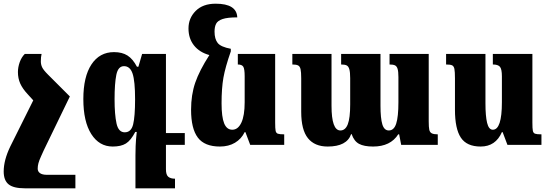

<svg xmlns="http://www.w3.org/2000/svg" viewBox="-27 -784 2972 1039"><path d="M381 162V235H107Q46 235 19.5 213.5Q-7 192 -7 144Q-7 83 28 10L153 -241L123 -274Q95 -304 82.5 -332Q70 -360 70 -394Q70 -420 79.5 -447Q89 -474 107 -492H198Q194 -476 194 -452Q194 -435 201 -420Q208 -405 233 -380L351 -262L210 29Q207 36 196 60Q185 84 181 99Q177 114 177 129Q177 144 189.5 153Q202 162 227 162Z M871 0V132Q871 162 883.5 172.5Q896 183 920 183V235H706V57Q706 37 707 6.5Q708 -24 713 -70H705Q681 -24 654.5 -7.5Q628 9 583 9Q510 9 467 -58.5Q424 -126 424 -248Q424 -369 468 -435.5Q512 -502 590 -502Q634 -502 663 -483.5Q692 -465 714 -423H722L742 -492H871V-64H973V0ZM704 -247Q704 -345 690.5 -385.5Q677 -426 644 -426Q612 -426 602.5 -379Q593 -332 593 -247Q593 -164 603.5 -116Q614 -68 648 -68Q683 -68 693.5 -111Q704 -154 704 -247Z M1511 -57V0H1327L1301 -69H1297Q1279 -32 1244.5 -11.5Q1210 9 1163 9Q1080 9 1043.5 -39.5Q1007 -88 1007 -190Q1007 -271 1029.5 -336.5Q1052 -402 1106 -486Q1052 -501 1022.5 -538.5Q993 -576 993 -630Q993 -686 1032 -725Q1071 -764 1140 -764Q1254 -764 1257 -690Q1204 -690 1177.5 -681Q1151 -672 1142.5 -655.5Q1134 -639 1134 -613Q1134 -573 1151 -551.5Q1168 -530 1222 -520V-506Q1192 -420 1182 -363.5Q1172 -307 1172 -225Q1172 -151 1186 -116.5Q1200 -82 1230 -82Q1261 -82 1279 -120Q1297 -158 1297 -231V-371Q1297 -411 1289.5 -423Q1282 -435 1260 -435V-492H1462V-121Q1462 -88 1464.5 -76Q1467 -64 1476.5 -60.5Q1486 -57 1511 -57Z M2293 -492V-127Q2293 -96 2296 -82Q2299 -68 2309.5 -62.5Q2320 -57 2342 -57V0H2144L2133 -57H2128Q2086 9 1992 9Q1943 9 1916 -5.5Q1889 -20 1876 -58H1873Q1850 9 1746 9Q1676 9 1639.5 -36Q1603 -81 1603 -179V-360Q1603 -394 1599.5 -409.5Q1596 -425 1586 -430Q1576 -435 1555 -435V-492H1767V-212Q1767 -78 1815 -78Q1842 -78 1855 -111.5Q1868 -145 1868 -219V-361Q1868 -393 1863.5 -409Q1859 -425 1849 -430Q1839 -435 1819 -435V-492H2032V-212Q2032 -144 2042 -111Q2052 -78 2077 -78Q2105 -78 2117 -115Q2129 -152 2129 -231V-367Q2129 -397 2124.5 -411.5Q2120 -426 2110 -430.5Q2100 -435 2081 -435V-492Z M2435 -190V-360Q2435 -396 2432 -411Q2429 -426 2419.5 -430.5Q2410 -435 2387 -435V-492H2600V-225Q2600 -156 2609 -119Q2618 -82 2640 -82Q2689 -82 2689 -231V-371Q2689 -410 2678.5 -422.5Q2668 -435 2640 -435V-492H2854V-121Q2854 -88 2856.5 -76Q2859 -64 2868.5 -60.5Q2878 -57 2903 -57V0H2719L2693 -69H2689Q2655 9 2574 9Q2499 9 2467 -39Q2435 -87 2435 -190Z"/></svg>

Font: Noto Serif Armenian Black Cond
Style: Regular
Weight: 900
Width: 3
Designer: Monotype Design team
Foundry: Monotype Imaging Inc.
Version: Version 1.000